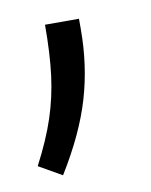

<svg xmlns="http://www.w3.org/2000/svg" viewBox="-45 -110 271 345"><g transform="rotate(-10 90.0 63.0)"><path d="M121 -73V-54Q121 12 103.5 71.5Q86 131 44 199L2 175Q25 131 37 94.5Q49 58 54 19Q59 -20 59 -73Z"/></g></svg>

Font: Inria Sans Light
Style: Regular
Weight: 300
Designer: Black Foundry Team
Foundry: Black Foundry
Version: Version 1.2; ttfautohint (v1.8.3)